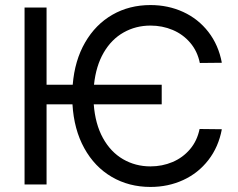

<svg xmlns="http://www.w3.org/2000/svg" viewBox="-20 -737 951 767"><path d="M626 -320.3H354.5Q360.4 -241.7 391.1 -185.8Q421.9 -129.9 471.4 -101.1Q521 -72.3 581.1 -72.3Q627.9 -72.3 668.9 -89.6Q710 -106.9 738.8 -140.6Q767.6 -174.3 777.3 -221.7L866.2 -220.7Q853 -149.9 812.5 -97.7Q772 -45.4 711.9 -17.8Q651.9 9.8 581.1 9.8Q495.1 9.8 426.5 -30.3Q357.9 -70.3 316.7 -145Q275.4 -219.7 269.5 -320.3H166V0H78.1V-707H166V-398.4H270.5Q278.3 -495.6 320.1 -567.6Q361.8 -639.6 429.2 -678.2Q496.6 -716.8 581.1 -716.8Q651.9 -716.8 711.9 -689.2Q772 -661.6 812.5 -609.4Q853 -557.1 866.2 -486.3L778.3 -485.4Q768.6 -532.7 739.7 -566.4Q710.9 -600.1 669.7 -617.4Q628.4 -634.8 581.1 -634.8Q522.5 -634.8 473.9 -607.4Q425.3 -580.1 394.3 -526.9Q363.3 -473.6 355.5 -398.4H626Z"/></svg>

Font: Pretendard Std
Style: Regular
Weight: 400
Designer: Base glyphs from Inter by Rasmus Andersson; Hangeul glyphs from Noto Sans CJK(Source Han Sans) by Jang Soo-young and Kan
Foundry: Kil Hyung-jin
Version: Version 1.309